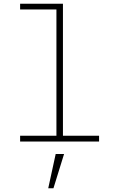

<svg xmlns="http://www.w3.org/2000/svg" viewBox="-20 -760 640 1031"><path d="M88 -31H283V-709H88V-740H318V-31H512V0H88ZM279 67H324L267 251H239Z"/></svg>

Font: IBM Plex Mono ExtraLight
Style: Regular
Weight: 200
Monospace: yes
Designer: Mike Abbink, Paul van der Laan, Pieter van Rosmalen
Foundry: Bold Monday
Version: Version 2.3